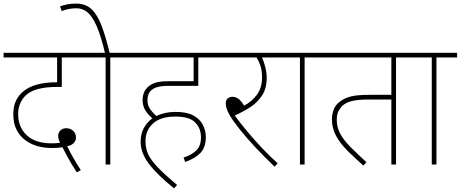

<svg xmlns="http://www.w3.org/2000/svg" viewBox="-20 -916 2565 1069"><path d="M408 44Q395 25 379.5 -1Q364 -27 350.5 -52Q337 -77 328 -96Q315 -94 300.5 -93Q286 -92 265 -92Q228 -92 190.5 -102Q153 -112 122 -134.5Q91 -157 72.5 -193Q54 -229 54 -281Q54 -323 68.5 -354Q83 -385 107 -405Q138 -432 185.5 -445Q233 -458 295 -458H298V-596H0V-622H484V-596H324V-432H298Q242 -432 200.5 -422.5Q159 -413 133 -393Q109 -375 95 -345.5Q81 -316 81 -281Q81 -208 129 -163Q177 -118 266 -118Q277 -118 289.5 -118.5Q302 -119 315 -121Q310 -130 307 -139.5Q304 -149 304 -160Q304 -177 316 -189.5Q328 -202 349 -202Q372 -202 387.5 -187.5Q403 -173 403 -151Q403 -132 390 -119Q377 -106 354 -102Q386 -36 430 31Z M594 -596V0H568V-596H469V-622H709V-596ZM566 -615Q542 -717 517.5 -772Q493 -827 466 -848.5Q439 -870 405 -870Q383 -870 361 -865.5Q339 -861 324 -854L314 -880Q332 -887 353 -891.5Q374 -896 404 -896Q457 -896 490 -864.5Q523 -833 546.5 -770.5Q570 -708 592 -615Z M1002 -39Q1043 -51 1071 -76.5Q1099 -102 1099 -151Q1099 -201 1067 -234Q1035 -267 957 -267Q875 -267 832.5 -229Q790 -191 790 -129Q790 -104 796.5 -80Q803 -56 821.5 -29Q840 -2 875 32.5Q910 67 966 114L949 133Q852 54 807.5 -6Q763 -66 763 -127Q763 -170 780.5 -202.5Q798 -235 828 -257Q806 -276 790 -300.5Q774 -325 774 -359Q774 -395 792 -419Q808 -440 835.5 -452Q863 -464 921 -464H1058V-596H694V-622H1199V-596H1084V-438H915Q840 -438 815 -406Q801 -389 801 -356Q801 -329 816.5 -307.5Q832 -286 851 -270Q897 -293 958 -293Q1020 -293 1056.5 -273Q1093 -253 1109.5 -221Q1126 -189 1126 -153Q1126 -96 1096.5 -65Q1067 -34 1011 -14Z M1526 -7 1509 12Q1452 -42 1403 -94.5Q1354 -147 1317 -193Q1280 -239 1260 -273Q1247 -295 1242 -311.5Q1237 -328 1237 -341Q1237 -359 1248 -368Q1259 -377 1273 -377Q1293 -377 1308 -365.5Q1323 -354 1339 -328Q1381 -349 1410 -388Q1439 -427 1439 -484Q1439 -526 1429 -553Q1419 -580 1408 -596H1184V-622H1566V-596H1438Q1449 -575 1457 -543Q1465 -511 1465 -482Q1465 -423 1438.5 -383.5Q1412 -344 1371.5 -318Q1331 -292 1287 -273Q1319 -229 1359 -181.5Q1399 -134 1442 -88.5Q1485 -43 1526 -7Z M1676 -596V0H1650V-596H1551V-622H1791V-596Z M2185 -596V0H2159V-362H2033Q1977 -362 1941.5 -354Q1906 -346 1884 -325Q1874 -315 1864.5 -297Q1855 -279 1855 -249Q1855 -206 1875 -170Q1895 -134 1932 -97Q1969 -60 2020 -13L2003 6Q1956 -36 1916 -75.5Q1876 -115 1852 -158Q1828 -201 1828 -252Q1828 -278 1838 -306Q1848 -334 1879 -355Q1902 -371 1935.5 -379.5Q1969 -388 2039 -388H2159V-596H1776V-622H2300V-596Z M2410 -596V0H2384V-596H2285V-622H2525V-596Z"/></svg>

Font: Noto Sans Thin
Style: Regular
Weight: 100
Designer: Monotype Design Team
Foundry: Monotype Imaging Inc.
Version: Version 2.007